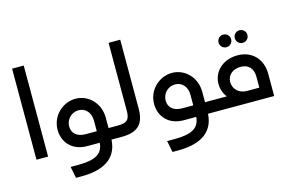

<svg xmlns="http://www.w3.org/2000/svg" viewBox="-115 -1030 2322 1530"><g transform="rotate(-15 1046.5 -265.0)"><path d="M170 0V-751H74V0Z M694 -95V-181C694 -303 603 -389 499 -389C394 -389 298 -302 298 -186C298 -89 363 0 493 0H596C589 88 529 126 387 126H322L341 221H387C553 221 684 165 693 0H764C779 0 784 -20 784 -48C784 -77 779 -95 764 -95ZM394 -188C394 -247 441 -294 499 -294C556 -294 597 -249 597 -184V-95H506C433 -95 394 -133 394 -188Z M870 -751V-189C870 -117 846 -95 769 -95H764C749 -95 744 -77 744 -47C744 -20 749 0 764 0H776C908 0 966 -53 966 -183V-751Z M1490 -95V-181C1490 -303 1399 -389 1295 -389C1190 -389 1094 -302 1094 -186C1094 -89 1159 0 1289 0H1392C1385 88 1325 126 1183 126H1118L1137 221H1183C1349 221 1480 165 1489 0H1560C1575 0 1580 -20 1580 -48C1580 -77 1575 -95 1560 -95ZM1190 -188C1190 -247 1237 -294 1295 -294C1352 -294 1393 -249 1393 -184V-95H1302C1229 -95 1190 -133 1190 -188Z M1769 -474C1798 -474 1821 -497 1821 -526C1821 -555 1798 -578 1769 -578C1740 -578 1717 -555 1717 -526C1717 -497 1740 -474 1769 -474ZM1903 -474C1932 -474 1955 -497 1955 -526C1955 -555 1932 -578 1903 -578C1874 -578 1851 -555 1851 -526C1851 -497 1874 -474 1903 -474ZM1836 -389C1715 -389 1631 -310 1631 -206C1631 -165 1645 -126 1670 -95H1560C1545 -95 1540 -77 1540 -47C1540 -20 1545 0 1560 0H2035V-184C2035 -305 1955 -389 1836 -389ZM1836 -95C1772 -95 1725 -139 1725 -197C1725 -254 1770 -294 1836 -294C1900 -294 1938 -254 1938 -186V-95Z"/></g></svg>

Font: UULA Sans Medium
Style: Regular
Weight: 500
Designer: Mohamed Gaber, Laura Garcia Mut
Foundry: Kief Type Foundry
Version: Version 3.006;hotconv 1.0.109;makeotfexe 2.5.65596